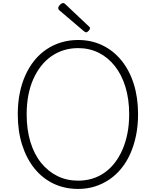

<svg xmlns="http://www.w3.org/2000/svg" viewBox="-20 -1214 1016 1253"><path d="M490 19Q402 19 329.5 -15.5Q257 -50 205 -114.5Q153 -179 124.5 -268.5Q96 -358 96 -468Q96 -541 108.5 -604.5Q121 -668 145.5 -722.5Q170 -777 204.5 -819.5Q239 -862 283.5 -892Q328 -922 380 -937.5Q432 -953 490 -953Q576 -953 648 -918.5Q720 -884 772.5 -819.5Q825 -755 853 -666Q881 -577 881 -468Q881 -395 868 -331Q855 -267 831 -212.5Q807 -158 772 -115Q737 -72 693.5 -42.5Q650 -13 599 3Q548 19 490 19ZM490 -35Q538 -35 581.5 -48Q625 -61 662.5 -87.5Q700 -114 729 -151.5Q758 -189 779 -237Q800 -285 811.5 -343Q823 -401 823 -468Q823 -567 798.5 -647Q774 -727 729 -783.5Q684 -840 623.5 -870Q563 -900 490 -900Q440 -900 396.5 -886.5Q353 -873 315.5 -847Q278 -821 248.5 -783.5Q219 -746 197.5 -698Q176 -650 165 -592Q154 -534 154 -468Q154 -368 178.5 -287.5Q203 -207 248.5 -151Q294 -95 355 -65Q416 -35 490 -35ZM542 -1003Q539 -1003 536 -1005Q533 -1007 528 -1010L367 -1147Q363 -1151 361.5 -1154Q360 -1157 360 -1162Q360 -1168 365.5 -1175.5Q371 -1183 378 -1188.5Q385 -1194 392 -1194Q397 -1194 400.5 -1191.5Q404 -1189 408 -1185L562 -1040Q566 -1037 566.5 -1034Q567 -1031 567 -1028Q567 -1022 558 -1012.5Q549 -1003 542 -1003Z"/></svg>

Font: Playwrite US Modern ExtraLight
Style: Regular
Weight: 250
Designer: Veronika Burian, José Scaglione
Foundry: TypeTogether
Version: Version 1.003